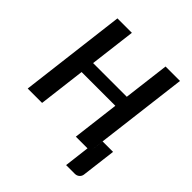

<svg xmlns="http://www.w3.org/2000/svg" viewBox="-233 -888 1227 1227"><g transform="rotate(45 380.0 -274.5)"><path d="M473 0H578.5L557.5 172.5H635.5C647.5 172.5 657.7 169 666 162C674.3 155 679.3 146 681 135L710 -99.5H615.5L603 0L692 -722.5H561.5L523 -410.5H218.5L257 -722.5H126.5L38 0H168L207 -318H512Z"/></g></svg>

Font: Lato
Style: Bold Italic
Weight: 700
Italic angle: -7°
Designer: Lukasz Dziedzic
Foundry: tyPoland Lukasz Dziedzic
Version: Version 2.007; 2014-02-27